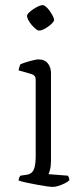

<svg xmlns="http://www.w3.org/2000/svg" viewBox="-20 -733 330 753"><path d="M187 0Q180 0 162 -2.5Q144 -5 123 -9Q102 -13 83 -17Q64 -21 53 -25Q53 -31 55.5 -36.5Q58 -42 60 -44L87 -48Q98 -50 105.5 -57.5Q113 -65 116.5 -80.5Q120 -96 120 -119V-420Q120 -429 116 -434.5Q112 -440 102 -443L53 -457Q54 -465 56.5 -471.5Q59 -478 60 -481Q74 -487 97.5 -493.5Q121 -500 131 -500Q155 -500 167.5 -484.5Q180 -469 180 -446V-105Q180 -83 176.5 -69Q173 -55 170 -50L246 -44Q249 -40 250.5 -35.5Q252 -31 252 -26Q246 -20 234 -14Q222 -8 209.5 -4Q197 0 187 0ZM133 -613Q128 -613 120 -619.5Q112 -626 104 -635.5Q96 -645 91 -654.5Q86 -664 86 -670Q86 -676 93 -683Q100 -690 110.5 -697Q121 -704 131 -708.5Q141 -713 147 -713Q153 -713 160.5 -706.5Q168 -700 175 -690Q182 -680 187 -670.5Q192 -661 192 -655Q192 -650 185.5 -643Q179 -636 169.5 -629Q160 -622 150 -617.5Q140 -613 133 -613Z"/></svg>

Font: Texturina Medium 12pt Thin
Style: Regular
Weight: 250
Version: Version 1.002